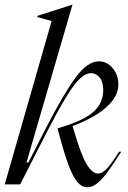

<svg xmlns="http://www.w3.org/2000/svg" viewBox="-27 -779 540 811"><path d="M191 -690 131 -707V-712L278 -759H279L85 -93H93L164 -232Q242 -384 292.5 -452Q343 -520 391 -520Q424 -520 448.5 -491.5Q473 -463 473 -422Q473 -371 421.5 -325.5Q370 -280 280 -247V-245L285 -228Q316 -123 339.5 -84.5Q363 -46 387 -46Q404 -46 422.5 -64.5Q441 -83 476 -138H485Q448 -81 429 -54.5Q410 -28 387.5 -8Q365 12 342 12Q319 12 300 -10Q281 -32 262.5 -81.5Q244 -131 221 -218L216 -237Q322 -267 365.5 -304.5Q409 -342 409 -398Q409 -433 394 -451.5Q379 -470 357 -470Q323 -470 281.5 -413Q240 -356 174 -227L58 0H-7Z"/></svg>

Font: Nyght Serif Light Italic
Style: Regular
Weight: 300
Italic angle: -16°
Designer: Maksym Kobuzan
Version: Version 0.410